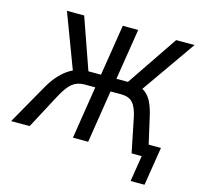

<svg xmlns="http://www.w3.org/2000/svg" viewBox="-143 -834 1159 1119"><g transform="rotate(15 436.0 -274.0)"><path d="M740 157 765 0H726L737 -75H861L824 157ZM-23 0 116 -245Q142 -290 171.5 -321Q201 -352 232.5 -370Q264 -388 300 -392L253 -365L125 -705H229L343 -380L333 -397H413L462 -705H555L506 -397H594L564 -380L784 -705H895L657 -365L625 -392Q662 -387 685.5 -367.5Q709 -348 723.5 -317.5Q738 -287 748 -246L804 0H704L662 -207Q650 -265 626.5 -291Q603 -317 557 -317H492L442 0H350L400 -317H334Q293 -317 263 -294Q233 -271 199 -207L89 0Z"/></g></svg>

Font: Nunito Sans 7pt Condensed Medium
Style: Italic
Weight: 500
Width: 3
Italic angle: -9°
Designer: Vernon Adams
Foundry: Vernon Adams
Version: Version 3.101;gftools[0.9.27]